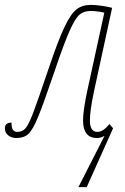

<svg xmlns="http://www.w3.org/2000/svg" viewBox="-46 -556 513 786"><path d="M382 0Q367 9 351 9Q294 9 294 -63Q294 -103 311 -183L381 -504Q353 -511 324 -511Q297 -511 279.5 -496Q262 -481 239.5 -431Q217 -381 179 -269Q132 -131 110.5 -78.5Q89 -26 71 -8.5Q53 9 21 9Q1 9 -12.5 -2Q-26 -13 -26 -31Q-26 -54 1 -54Q1 -33 7 -24.5Q13 -16 25 -16Q46 -16 59 -31.5Q72 -47 90.5 -96Q109 -145 153 -275Q192 -391 218 -445.5Q244 -500 267.5 -518Q291 -536 326 -536Q344 -536 369 -532.5Q394 -529 413 -524L339 -183Q322 -103 322 -63Q322 -16 353 -16Q376 -16 402 -48L417 -31L309 210H275Z"/></svg>

Font: Noto Serif CondThin
Style: Italic
Weight: 250
Width: 3
Italic angle: -12°
Designer: Monotype Design Team
Foundry: Monotype Imaging Inc.
Version: Version 1.001